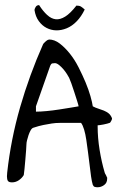

<svg xmlns="http://www.w3.org/2000/svg" viewBox="-20 -749 478 769"><path d="M351.6 -8.8Q347.7 -21.5 344.7 -42.5Q341.8 -63.5 338.9 -88.4Q335.9 -113.3 332.5 -139.2Q329.1 -165 325.7 -188.5Q322.3 -211.9 316.9 -230Q311.5 -248 304.7 -256.8H294.9Q288.1 -256.8 280.8 -256.8Q273.4 -256.8 266.6 -256.8H256.8Q236.3 -256.8 219.7 -256.8Q203.1 -256.8 187.5 -254.4Q171.9 -252 154.3 -248.5Q136.7 -245.1 113.3 -237.3Q107.4 -235.4 102.5 -226.6Q97.7 -217.8 94.2 -207.5Q90.8 -197.3 88.4 -187.5Q85.9 -177.7 85.9 -170.9Q85.9 -164.1 84.5 -146.5Q83 -128.9 81.5 -109.4Q80.1 -89.8 78.1 -71.8Q76.2 -53.7 75.2 -47.9Q68.4 -36.1 55.7 -27.3Q43 -18.6 28.3 -18.6Q15.6 -18.6 11.7 -24.4Q7.8 -30.3 7.8 -43Q7.8 -43.9 8.3 -49.8Q8.8 -55.7 8.8 -57.6Q23.4 -190.4 60.5 -319.3Q97.7 -448.2 152.3 -571.3Q152.3 -572.3 154.8 -575.2Q157.2 -578.1 160.6 -581.1Q164.1 -584 167 -586.4Q169.9 -588.9 170.9 -588.9Q172.9 -588.9 173.8 -589.8Q174.8 -589.8 174.8 -589.8L175.8 -590.8Q198.2 -590.8 219.2 -574.7Q240.2 -558.6 259.8 -534.2Q279.3 -509.8 294.9 -479Q310.5 -448.2 322.8 -418.9Q335 -389.6 342.3 -363.8Q349.6 -337.9 351.6 -323.2Q362.3 -317.4 373.5 -314Q384.8 -310.5 395.5 -306.2Q406.2 -301.8 414.6 -295.4Q422.9 -289.1 428.7 -275.4Q428.7 -274.4 428.2 -271.5Q427.7 -268.6 425.8 -265.6Q423.8 -262.7 422.4 -259.8Q420.9 -256.8 418.9 -256.8Q417 -255.9 409.7 -253.9Q402.3 -252 395 -250.5Q387.7 -249 380.4 -248Q373 -247.1 371.1 -247.1V-242.2Q371.1 -197.3 378.9 -148.9Q386.7 -100.6 399.4 -57.6Q399.4 -56.6 400.9 -53.7Q402.3 -50.8 404.3 -47.9Q406.2 -44.9 407.2 -41.5Q408.2 -38.1 409.2 -38.1V-33.2Q409.2 -16.6 397 -7.8Q384.8 1 371.1 1Q364.3 1 359.4 -0.5Q354.5 -2 351.6 -8.8ZM124 -301.8Q142.6 -301.8 167.5 -304.2Q192.4 -306.6 217.3 -310.5Q242.2 -314.5 263.7 -317.9Q285.2 -321.3 294.9 -323.2Q293.9 -329.1 288.6 -345.7Q283.2 -362.3 277.3 -380.9Q271.5 -399.4 265.6 -415.5Q259.8 -431.6 256.8 -437.5Q254.9 -441.4 248.5 -451.7Q242.2 -461.9 233.9 -471.7Q225.6 -481.4 216.3 -488.8Q207 -496.1 200.2 -496.1Q194.3 -496.1 189.5 -495.1Q184.6 -494.1 180.7 -484.4L124 -323.2ZM118.2 -709Q118.2 -712.9 122.6 -720.7Q127 -728.5 136.7 -728.5Q152.3 -704.1 168.9 -689Q185.5 -673.8 203.1 -671.9Q220.7 -669.9 241.2 -682.6Q261.7 -695.3 286.1 -726.6Q297.9 -726.6 304.2 -722.7Q310.5 -718.8 319.3 -710.9Q305.7 -682.6 287.1 -663.6Q268.6 -644.5 247.1 -635.7Q225.6 -627 205.1 -627.4Q184.6 -627.9 166.5 -637.2Q148.4 -646.5 135.3 -664.6Q122.1 -682.6 118.2 -709Z"/></svg>

Font: Swanky and Moo Moo Cyrillic
Style: Regular
Weight: 400
Designer: Kimberly Geswein; Denis Ignatov
Foundry: Kimberly Geswein; Denis Ignatov
Version: Version 1.003 June 27, 2018